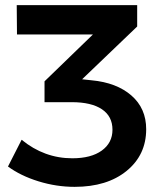

<svg xmlns="http://www.w3.org/2000/svg" viewBox="-20 -720 633 746"><path d="M336 -408Q433 -399 490.5 -349Q548 -299 548 -218Q548 -118 472 -56Q396 6 270 6Q199 6 129.5 -15.5Q60 -37 11 -73L64 -177Q152 -105 261 -105Q334 -105 375.5 -135Q417 -165 417 -216Q417 -268 376 -295.5Q335 -323 259 -323H153V-404L341 -586H46L45 -700H513V-617L299 -412Z"/></svg>

Font: Montserrat arm Medium
Style: Regular
Weight: 500
Designer: Julieta Ulanovsky
Foundry: Julieta Ulanovsky
Version: Version 6.000;PS 006.000;hotconv 1.0.88;makeotf.lib2.5.64775